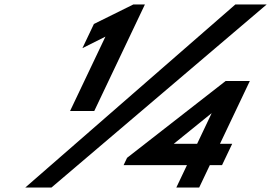

<svg xmlns="http://www.w3.org/2000/svg" viewBox="-20 -845 1222 865"><path d="M351.3 -628 455 -680 295.7 -345H404.7L632.9 -825H580.9L403.1 -737ZM1181.6 -825H1040.5L93.7 0H211.7ZM971 -197 1105.5 -480H996.4L552.5 -134L536.8 -101H822.3L774.3 0H877.3L925.3 -101H980.3L1026 -197ZM933.1 -334 868 -197H762.7L931.9 -334Z"/></svg>

Font: Hussar
Style: BdSuprExtOblFive
Weight: 700
Foundry: Cannot Into Space Fonts
Version: Version 2.00